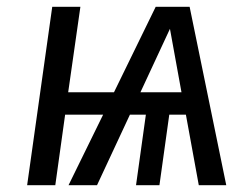

<svg xmlns="http://www.w3.org/2000/svg" viewBox="-20 -546 734 566"><path d="M528 -208H479L450 0H381L410 -208H363L266 0H182L284 -208H172L143 0H60L134 -526H217L181 -274H316L439 -526H539L647 0H566ZM515 -274 481 -461 394 -274Z"/></svg>

Font: Fira Sans Book
Style: Italic
Weight: 350
Italic angle: -8°
Designer: bBox Type GmbH & Carrois Corporate GbR & Edenspiekermann AG
Foundry: bBox Type GmbH & Carrois Corporate GbR & Edenspiekermann AG
Version: Version 4.301